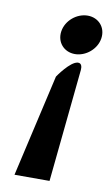

<svg xmlns="http://www.w3.org/2000/svg" viewBox="-73 -630 396 680"><g transform="rotate(10 124.5 -290.0)"><path d="M104 -519C98 -479 126 -448 165 -448C204 -448 242 -479 248 -519C254 -559 226 -590 187 -590C148 -590 110 -559 104 -519ZM29 10H155L196 -396C197 -407 195 -421 181 -420C154 -418 114 -359 114 -359L113 -357Z"/></g></svg>

Font: Charger Pro
Style: ExBdExtObl
Weight: 400
Designer: Jasper
Foundry: Cannot Into Space Fonts
Version: Version 1.09